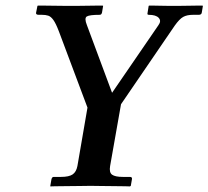

<svg xmlns="http://www.w3.org/2000/svg" viewBox="-20 -666 746 687"><path d="M257 -72 293 -281 191 -553Q180 -582 171 -594.5Q162 -607 152.5 -610Q143 -613 130 -613H119Q108 -613 109 -620L114 -645L116 -646Q116 -646 132.5 -646Q149 -646 172 -645.5Q195 -645 214 -645Q233 -645 238 -645Q240 -645 256.5 -645Q273 -645 294 -645.5Q315 -646 331 -646Q347 -646 347 -646L349 -645L345 -621Q343 -613 337 -613Q300 -613 290.5 -607Q281 -601 291 -576L381 -334L547 -576Q558 -591 548 -602Q538 -613 512 -613Q506 -613 508 -620L512 -645L514 -646Q514 -646 525.5 -646Q537 -646 553 -645.5Q569 -645 583 -645Q597 -645 601 -645Q604 -645 620 -645Q636 -645 655.5 -645.5Q675 -646 689.5 -646Q704 -646 704 -646L706 -645L702 -621Q701 -613 691 -613H671Q649 -613 635.5 -605.5Q622 -598 605 -574L413 -293L374 -72Q370 -49 381 -41Q392 -33 420 -33H445Q454 -33 452 -24L448 -1L445 1Q445 1 428.5 0.5Q412 0 388.5 0Q365 0 341.5 -0.5Q318 -1 304 -1Q291 -1 267.5 -0.5Q244 0 219 0Q194 0 177 0.5Q160 1 160 1V-1L164 -24Q166 -33 172 -33H198Q227 -33 240 -42Q253 -51 257 -72Z"/></svg>

Font: Libertinus Serif SemiBold
Style: Italic
Weight: 600
Italic angle: -11.5°
Designer: Philipp H. Poll, Khaled Hosny
Foundry: Caleb Maclennan
Version: Version 7.051;RELEASE